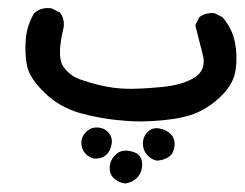

<svg xmlns="http://www.w3.org/2000/svg" viewBox="-20 -123 598 469"><path d="M285.2 325.2Q270.5 323.2 258.8 313Q247.1 302.7 248 285.2Q249 267.6 262.2 254.9Q275.4 242.2 295.4 245.6Q315.4 249 322.3 259.8Q329.1 270.5 326.7 286.6Q324.2 302.7 313 313Q301.8 323.2 285.2 325.2ZM364.3 269.5Q350.6 267.6 339.8 255.9Q329.1 244.1 329.1 227.5Q329.1 210.9 340.8 199.2Q352.5 187.5 370.1 190.9Q387.7 194.3 397.9 205.6Q408.2 216.8 406.2 233.9Q404.3 251 393.6 259.3Q382.8 267.6 364.3 269.5ZM211.9 264.6Q198.2 262.7 188.5 252Q178.7 241.2 178.7 226.1Q178.7 210.9 190.4 199.2Q202.1 187.5 218.8 188.5Q235.4 189.5 245.6 201.7Q255.9 213.9 252.4 230.5Q249 247.1 238.8 255.9Q228.5 264.6 211.9 264.6ZM284.2 171.9Q229.5 168 177.7 153.8Q126 139.6 88.9 103.5Q51.8 67.4 45.9 37.1Q40 6.8 43 -27.3Q45.9 -61.5 63.5 -90.8Q81.1 -106.4 106.4 -102.5L126 -92.8Q137.7 -79.1 135.7 -57.6Q118.2 14.6 133.8 38.1Q149.4 61.5 173.8 70.3Q198.2 79.1 227.5 85.9Q256.8 92.8 288.1 93.8Q319.3 94.7 372.6 89.8Q425.8 85 455.1 66.4Q484.4 47.9 475.6 11.7Q466.8 -24.4 457 -61.5L466.8 -81.1Q482.4 -92.8 503.9 -90.8L523.4 -81.1Q546.9 -53.7 553.7 -20.5Q560.5 12.7 555.7 46.9Q550.8 81.1 522.5 109.4Q494.1 137.7 461.9 151.9Q429.7 166 376.5 170.9Q323.2 175.8 284.2 171.9Z"/></svg>

Font: JasonHandwriting2
Style: Regular
Weight: 400
Version: Version 1.05.10